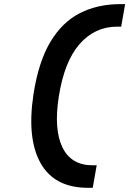

<svg xmlns="http://www.w3.org/2000/svg" viewBox="-20 -811 626 929"><path d="M585.4 -791 566.4 -682.1H546.9Q439 -682.1 365 -597.7Q291 -513.2 264.6 -343.8Q239.7 -186.5 281.7 -98.9Q323.7 -11.2 428.2 -11.2H447.8L428.7 97.7H405.3Q243.7 97.7 176.5 -21.5Q109.4 -140.6 142.1 -355.5Q166.5 -512.7 223.9 -608.4Q281.2 -704.1 366.9 -747.6Q452.6 -791 561.5 -791Z"/></svg>

Font: Cascadia Mono NF SemiBold
Style: Italic
Weight: 600
Italic angle: -10°
Monospace: yes
Designer: Aaron Bell
Foundry: Saja Typeworks
Version: Version 2404.023; ttfautohint (v1.8.4)